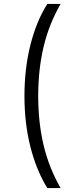

<svg xmlns="http://www.w3.org/2000/svg" viewBox="-20 -762 369 976"><path d="M220.4 194Q164.6 103 134.4 -16.3Q104.3 -135.6 104.3 -274Q104.3 -412.4 134.4 -532.9Q164.6 -653.4 220.4 -742H288.1Q228.9 -639.2 201.5 -523.6Q174.2 -407.9 174.2 -274Q174.2 -140.1 201.5 -24.4Q228.9 91.2 288.1 194Z"/></svg>

Font: Montserrat Alternates Thin
Style: Regular
Weight: 100
Designer: Julieta Ulanovsky
Foundry: Julieta Ulanovsky
Version: Version 9.000